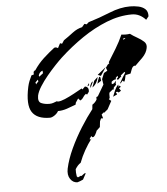

<svg xmlns="http://www.w3.org/2000/svg" viewBox="-54 -681 759 872"><g transform="rotate(-5 325.5 -244.5)"><path d="M165 -160Q106 -160 84 -194Q62 -228 79 -308Q82 -322 87 -334.5Q92 -347 98 -359L109 -362V-374L115 -380H117Q137 -410 161.5 -432.5Q186 -455 212 -475L220 -476L229 -472L240 -493L249 -490L259 -505Q270 -512 280.5 -520Q291 -528 302 -536Q323 -552 346 -557L358 -571L368 -568L378 -577Q428 -592 477 -612Q526 -632 571 -632Q590 -632 609 -628Q628 -624 640 -613Q652 -602 651 -580L639 -565Q612 -595 576 -595Q519 -595 461 -572Q403 -549 348 -511.5Q293 -474 243 -428Q230 -416 211 -396Q192 -376 172.5 -352.5Q153 -329 138.5 -306Q124 -283 120 -265Q115 -237 131 -230Q147 -223 168 -223Q177 -223 185 -225.5Q193 -228 203 -232Q205 -230 208 -230Q220 -230 240 -238.5Q260 -247 282 -259Q304 -271 320 -280L323 -275L335 -287Q343 -287 348 -280.5Q353 -274 351 -262L342 -250L337 -254Q328 -247 324 -240Q318 -230 309 -226L300 -236L288 -218L286 -209Q266 -201 245 -194Q224 -187 204 -187Q198 -176 186 -168Q174 -160 165 -160ZM264 143Q244 143 231.5 124.5Q219 106 225 77Q234 35 256 -12.5Q278 -60 306 -104.5Q334 -149 360 -182L362 -202Q376 -211 383 -224V-235L390 -238L420 -289L416 -314L427 -341L443 -350L438 -364L447 -377L455 -383L453 -388Q471 -417 489 -446.5Q507 -476 521 -508Q541 -505 560 -508Q573 -498 591 -488Q609 -478 621.5 -466.5Q634 -455 630 -437Q626 -415 606.5 -395Q587 -375 572 -361L567 -362Q559 -359 554.5 -348Q550 -337 547 -328L524 -323L519 -301L515 -293L508 -299L498 -287L496 -289Q502 -300 509 -311.5Q516 -323 523 -334L520 -338L502 -323L504 -319L487 -304L483 -310L489 -316L487 -323L478 -314L479 -308Q467 -307 458 -298V-287L468 -290L478 -301V-298Q477 -297 477 -296Q475 -288 477 -283L466 -272L464 -262L460 -263L444 -250V-248Q443 -247 443 -245V-226L439 -220L449 -212L429 -175L412 -161L410 -163L400 -154L405 -137L402 -136L396 -137L390 -124L387 -98L371 -83Q369 -76 363 -65.5Q357 -55 351 -55Q347 -55 345 -61L337 -50V-44L345 -50Q327 -26 312 0.5Q297 27 286 56Q278 61 272 68Q266 75 261 83Q260 98 263 116L268 121L281 115L285 116Q291 112 294 109Q297 106 303 104L304 107L290 133Q286 135 276 139Q266 143 264 143ZM529 -484 538 -490 534 -491 526 -488ZM133 -350 151 -364 150 -376Q135 -371 131 -355ZM412 -329 398 -335 437 -367ZM116 -316 118 -320 127 -329 125 -337 113 -325ZM393 -295Q395 -303 397.5 -310.5Q400 -318 404 -326L409 -323L411 -307ZM369 -280 380 -310 397 -326Q391 -295 369 -280ZM360 -278V-289L366 -302L374 -308ZM347 -287Q348 -291 351 -295L355 -301V-292ZM459 -230Q464 -244 470.5 -258.5Q477 -273 487 -283L488 -272L492 -278L498 -272L489 -266L497 -254L486 -247L480 -251L473 -250L478 -239Z"/></g></svg>

Font: Water Brush
Style: Regular
Weight: 400
Designer: Robert E. Leuschke
Foundry: Robert E. Leuschke
Version: Version 1.010; ttfautohint (v1.8.4.7-5d5b)